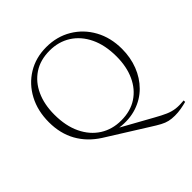

<svg xmlns="http://www.w3.org/2000/svg" viewBox="-228 -845 1206 1206"><g transform="rotate(-45 374.5 -242.0)"><path d="M479 136.5 215.5 -28.5Q134.5 -80.5 91.8 -157.2Q49 -234 49 -334.5Q49 -435 90.5 -513Q132 -591 204.8 -635.5Q277.5 -680 371 -680Q465.5 -680 540 -635.5Q614.5 -591 657.2 -513.2Q700 -435.5 700 -335.5Q700 -259 674.5 -193.2Q649 -127.5 601.5 -79.8Q554 -32 487.2 -9.8Q420.5 12.5 338 2L538 113Q581.5 137.5 612 150.8Q642.5 164 672.5 167.8Q702.5 171.5 744.5 167.5V180.5Q721 187 693.8 191.8Q666.5 196.5 638.5 196.5Q609.5 196.5 587 191.2Q564.5 186 539.8 172.8Q515 159.5 479 136.5ZM378.5 -20.5Q461.5 -20.5 520.2 -59.2Q579 -98 610.5 -166.8Q642 -235.5 642 -326Q642 -427 607 -499.5Q572 -572 510.8 -610.8Q449.5 -649.5 370.5 -649.5Q287.5 -649.5 228.8 -610.8Q170 -572 138.5 -503.2Q107 -434.5 107 -344Q107 -243 142 -170.5Q177 -98 238.2 -59.2Q299.5 -20.5 378.5 -20.5Z"/></g></svg>

Font: Newsreader Text Light
Style: Regular
Weight: 300
Designer: Hugues Gentile
Foundry: Production Type
Version: Version 1.001